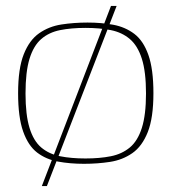

<svg xmlns="http://www.w3.org/2000/svg" viewBox="-20 -545 577 647"><path d="M41 -231Q41 -314 60 -362Q79 -410 112 -433Q145 -456 187 -462.5Q229 -469 275 -469Q322 -469 362 -461.5Q402 -454 432.5 -431Q463 -408 480 -360Q497 -312 497 -231Q497 -148 478 -100Q459 -52 426 -29Q393 -6 351 0.5Q309 7 263 7Q216 7 175.5 -0.5Q135 -8 105 -31Q75 -54 58 -102Q41 -150 41 -231ZM472 -230Q472 -303 458 -347Q444 -391 417.5 -413.5Q391 -436 353.5 -443.5Q316 -451 268 -451Q220 -451 182.5 -443.5Q145 -436 119 -413.5Q93 -391 79.5 -347Q66 -303 66 -230Q66 -158 79.5 -114Q93 -70 119 -48Q145 -26 182.5 -18.5Q220 -11 268 -11Q316 -11 353.5 -18.5Q391 -26 417.5 -48Q444 -70 458 -114Q472 -158 472 -230ZM121 82 354 -525H373L138 82Z"/></svg>

Font: Genos Thin
Style: Regular
Weight: 100
Designer: Robert E. Leuschke
Foundry: Robert E. Leuschke
Version: Version 1.010